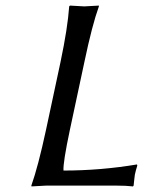

<svg xmlns="http://www.w3.org/2000/svg" viewBox="-20 -668 546 691"><path d="M231.4 -200.2Q206.5 -82.5 208.5 -54.2Q342.3 -54.2 473.1 -76.2L474.1 -71.8Q468.8 -55.7 465.3 -39.1Q464.4 -33.7 462.9 -19Q461.9 -5.9 460.9 0L458.5 2.9Q434.6 0 398.9 0H146L93.3 2.9L92.8 0Q117.2 -68.8 145.5 -200.2L197.8 -444.8Q223.6 -567.4 229 -645L231.9 -647.9Q233.9 -647.9 283.2 -645L335.9 -647.9V-645Q311.5 -577.6 283.7 -444.8Z"/></svg>

Font: Linux Biolinum Capitals O
Style: Italic Samll Caps
Weight: 400
Italic angle: -12°
Designer: Philipp H. Poll
Foundry: Philipp H. Poll
Version: Version 0.6.2